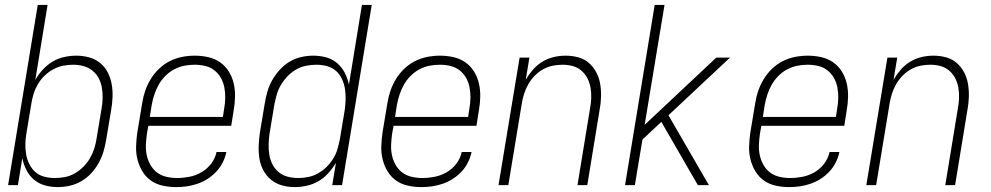

<svg xmlns="http://www.w3.org/2000/svg" viewBox="-20 -755 4040 783"><path d="M216 8Q188 8 163 1Q138 -6 118.5 -22.5Q99 -39 87.5 -62Q76 -85 71 -110L53 0H13L134 -735H174L124 -429Q136 -451 154.5 -471Q173 -491 195 -504Q217 -517 242 -522.5Q267 -528 291 -528Q318 -528 343.5 -521Q369 -514 388.5 -498Q408 -482 419.5 -459.5Q431 -437 435.5 -411.5Q440 -386 439 -359Q438 -332 433 -305L413 -185Q409 -161 402 -137Q395 -113 382.5 -90.5Q370 -68 352 -48.5Q334 -29 311.5 -16Q289 -3 264.5 2.5Q240 8 216 8ZM204 -29Q224 -29 245 -33Q266 -37 285 -48Q304 -59 320 -75Q336 -91 347 -110Q358 -129 364.5 -149.5Q371 -170 374 -191L394 -311Q398 -332 398.5 -354Q399 -376 395.5 -397Q392 -418 382.5 -436Q373 -454 357 -467Q341 -480 320.5 -485.5Q300 -491 278 -491Q258 -491 237.5 -487Q217 -483 197.5 -472.5Q178 -462 162 -446.5Q146 -431 135 -412.5Q124 -394 117.5 -373.5Q111 -353 108 -333L88 -213Q84 -191 83.5 -169Q83 -147 86.5 -126Q90 -105 99.5 -86Q109 -67 124 -53.5Q139 -40 160.5 -34.5Q182 -29 204 -29Z M698 8Q670 8 643 2Q616 -4 595 -19Q574 -34 560.5 -56.5Q547 -79 540.5 -105Q534 -131 535 -159Q536 -187 540 -215L560 -335Q564 -361 572.5 -385.5Q581 -410 595 -433Q609 -456 629 -475Q649 -494 673 -506Q697 -518 723 -523Q749 -528 774 -528Q802 -528 829 -522Q856 -516 877.5 -501Q899 -486 913 -463.5Q927 -441 933 -415Q939 -389 938.5 -361Q938 -333 933 -305L923 -242H585L579 -209Q576 -187 575 -165Q574 -143 578.5 -122Q583 -101 593.5 -82.5Q604 -64 620.5 -51.5Q637 -39 658.5 -34Q680 -29 702 -29Q727 -29 752.5 -34Q778 -39 801.5 -52.5Q825 -66 841.5 -88Q858 -110 863 -135H903Q899 -114 888.5 -93Q878 -72 862 -55Q846 -38 826.5 -25.5Q807 -13 785 -5.5Q763 2 741.5 5Q720 8 698 8ZM591 -278H889L894 -311Q898 -333 898.5 -355Q899 -377 895 -398Q891 -419 881 -437Q871 -455 854.5 -468Q838 -481 817 -486Q796 -491 774 -491Q753 -491 732 -487Q711 -483 691 -472.5Q671 -462 655 -446Q639 -430 628 -411Q617 -392 610 -371Q603 -350 599 -329Z M1182 8Q1155 8 1130 1Q1105 -6 1085.5 -22Q1066 -38 1054 -60.5Q1042 -83 1038 -108.5Q1034 -134 1035 -161Q1036 -188 1040 -215L1060 -335Q1064 -359 1071 -383Q1078 -407 1091 -429.5Q1104 -452 1122 -471.5Q1140 -491 1162 -504Q1184 -517 1208.5 -522.5Q1233 -528 1257 -528Q1285 -528 1310.5 -521Q1336 -514 1355 -497.5Q1374 -481 1386 -458Q1398 -435 1403 -410L1456 -735H1496L1375 0H1335L1350 -91Q1337 -69 1319 -49Q1301 -29 1278.5 -16Q1256 -3 1231 2.5Q1206 8 1182 8ZM1196 -29Q1216 -29 1236.5 -33Q1257 -37 1276 -47.5Q1295 -58 1311 -73.5Q1327 -89 1338.5 -107.5Q1350 -126 1356 -146.5Q1362 -167 1366 -187L1386 -307Q1389 -329 1389.5 -351Q1390 -373 1386.5 -394Q1383 -415 1374 -434Q1365 -453 1349.5 -466.5Q1334 -480 1313 -485.5Q1292 -491 1270 -491Q1250 -491 1229 -487Q1208 -483 1188.5 -472Q1169 -461 1153.5 -445Q1138 -429 1126.5 -410Q1115 -391 1109 -370.5Q1103 -350 1099 -329L1079 -209Q1076 -188 1075.5 -166Q1075 -144 1078.5 -123Q1082 -102 1091.5 -84Q1101 -66 1116.5 -53Q1132 -40 1153 -34.5Q1174 -29 1196 -29Z M1698 8Q1670 8 1643 2Q1616 -4 1595 -19Q1574 -34 1560.5 -56.5Q1547 -79 1540.5 -105Q1534 -131 1535 -159Q1536 -187 1540 -215L1560 -335Q1564 -361 1572.5 -385.5Q1581 -410 1595 -433Q1609 -456 1629 -475Q1649 -494 1673 -506Q1697 -518 1723 -523Q1749 -528 1774 -528Q1802 -528 1829 -522Q1856 -516 1877.5 -501Q1899 -486 1913 -463.5Q1927 -441 1933 -415Q1939 -389 1938.5 -361Q1938 -333 1933 -305L1923 -242H1585L1579 -209Q1576 -187 1575 -165Q1574 -143 1578.5 -122Q1583 -101 1593.5 -82.5Q1604 -64 1620.5 -51.5Q1637 -39 1658.5 -34Q1680 -29 1702 -29Q1727 -29 1752.5 -34Q1778 -39 1801.5 -52.5Q1825 -66 1841.5 -88Q1858 -110 1863 -135H1903Q1899 -114 1888.5 -93Q1878 -72 1862 -55Q1846 -38 1826.5 -25.5Q1807 -13 1785 -5.5Q1763 2 1741.5 5Q1720 8 1698 8ZM1591 -278H1889L1894 -311Q1898 -333 1898.5 -355Q1899 -377 1895 -398Q1891 -419 1881 -437Q1871 -455 1854.5 -468Q1838 -481 1817 -486Q1796 -491 1774 -491Q1753 -491 1732 -487Q1711 -483 1691 -472.5Q1671 -462 1655 -446Q1639 -430 1628 -411Q1617 -392 1610 -371Q1603 -350 1599 -329Z M2013 0 2099 -520H2139L2124 -430Q2137 -452 2154 -471.5Q2171 -491 2193 -504Q2215 -517 2239 -522.5Q2263 -528 2287 -528Q2314 -528 2339 -521Q2364 -514 2382.5 -497.5Q2401 -481 2412.5 -458.5Q2424 -436 2428 -410.5Q2432 -385 2431 -358Q2430 -331 2425 -305L2375 0H2335L2386 -311Q2390 -332 2391 -353.5Q2392 -375 2388.5 -396Q2385 -417 2376 -435Q2367 -453 2351.5 -466.5Q2336 -480 2316 -485.5Q2296 -491 2274 -491Q2254 -491 2234 -487Q2214 -483 2195 -472.5Q2176 -462 2160.5 -446Q2145 -430 2134.5 -411.5Q2124 -393 2117.5 -373Q2111 -353 2108 -333L2053 0Z M2826 0 2677 -258 2600 -186 2569 0H2529L2650 -735H2690L2609 -246L2901 -520H2957L2706 -285L2871 0Z M3198 8Q3170 8 3143 2Q3116 -4 3095 -19Q3074 -34 3060.5 -56.5Q3047 -79 3040.5 -105Q3034 -131 3035 -159Q3036 -187 3040 -215L3060 -335Q3064 -361 3072.5 -385.5Q3081 -410 3095 -433Q3109 -456 3129 -475Q3149 -494 3173 -506Q3197 -518 3223 -523Q3249 -528 3274 -528Q3302 -528 3329 -522Q3356 -516 3377.5 -501Q3399 -486 3413 -463.5Q3427 -441 3433 -415Q3439 -389 3438.5 -361Q3438 -333 3433 -305L3423 -242H3085L3079 -209Q3076 -187 3075 -165Q3074 -143 3078.5 -122Q3083 -101 3093.5 -82.5Q3104 -64 3120.5 -51.5Q3137 -39 3158.5 -34Q3180 -29 3202 -29Q3227 -29 3252.5 -34Q3278 -39 3301.5 -52.5Q3325 -66 3341.5 -88Q3358 -110 3363 -135H3403Q3399 -114 3388.5 -93Q3378 -72 3362 -55Q3346 -38 3326.5 -25.5Q3307 -13 3285 -5.5Q3263 2 3241.5 5Q3220 8 3198 8ZM3091 -278H3389L3394 -311Q3398 -333 3398.5 -355Q3399 -377 3395 -398Q3391 -419 3381 -437Q3371 -455 3354.5 -468Q3338 -481 3317 -486Q3296 -491 3274 -491Q3253 -491 3232 -487Q3211 -483 3191 -472.5Q3171 -462 3155 -446Q3139 -430 3128 -411Q3117 -392 3110 -371Q3103 -350 3099 -329Z M3513 0 3599 -520H3639L3624 -430Q3637 -452 3654 -471.5Q3671 -491 3693 -504Q3715 -517 3739 -522.5Q3763 -528 3787 -528Q3814 -528 3839 -521Q3864 -514 3882.5 -497.5Q3901 -481 3912.5 -458.5Q3924 -436 3928 -410.5Q3932 -385 3931 -358Q3930 -331 3925 -305L3875 0H3835L3886 -311Q3890 -332 3891 -353.5Q3892 -375 3888.5 -396Q3885 -417 3876 -435Q3867 -453 3851.5 -466.5Q3836 -480 3816 -485.5Q3796 -491 3774 -491Q3754 -491 3734 -487Q3714 -483 3695 -472.5Q3676 -462 3660.5 -446Q3645 -430 3634.5 -411.5Q3624 -393 3617.5 -373Q3611 -353 3608 -333L3553 0Z"/></svg>

Font: Iosevka Extralight Oblique
Style: Regular
Weight: 200
Italic angle: -9°
Monospace: yes
Designer: Belleve Invis
Foundry: Belleve Invis
Version: Version 32.5.0; ttfautohint (v1.8.4)